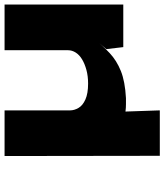

<svg xmlns="http://www.w3.org/2000/svg" viewBox="42 -616 737 862"><g transform="rotate(-90 411.0 -184.5)"><path d="M143 164 142 -533H347V-238Q347 -220 358 -201Q369 -182 396 -170Q423 -158 467 -158Q501 -158 528.5 -165.5Q556 -173 576 -185Q596 -197 606.5 -213.5Q617 -230 617 -248V-533H822V0H631L622 -76L669 -132Q637 -92 604 -61Q571 -30 524 -11Q477 8 402 12Q391 12 374.5 12Q358 12 343.5 10Q329 8 321 3L339 -68L347 164Z"/></g></svg>

Font: Lexend Zetta ExtraBold
Style: Regular
Weight: 800
Designer: Bonnie Shaver-Troup, Thomas Jockin
Foundry: Lexend
Version: Version 1.007